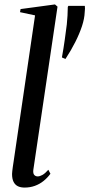

<svg xmlns="http://www.w3.org/2000/svg" viewBox="-20 -837 404 868"><path d="M130.5 -68Q129 -52.5 135 -46Q141 -39.5 150.5 -39.5Q160 -39.5 172 -46.2Q184 -53 198.5 -69.5L208 -51.5Q194.5 -33 176.8 -18.8Q159 -4.5 137.5 3.2Q116 11 91 11Q73.5 11 61 5Q48.5 -1 41.5 -14.5Q34.5 -28 34.5 -50.5Q34.5 -55 35.5 -63.5Q36.5 -72 38 -83.2Q39.5 -94.5 41.5 -106.5L138.5 -767.5L70.5 -782L73 -796L228.5 -817L240 -807ZM276 -570.5 261.5 -576.5 260 -578Q267.5 -619 272.8 -657.5Q278 -696 282 -726.5Q284 -746.5 285.2 -766.2Q286.5 -786 286.5 -805.5L289 -810.5H363.5Q364.5 -803 364.2 -798.2Q364 -793.5 363 -782.5Q362 -753.5 350.8 -719.2Q339.5 -685 320.5 -647.2Q301.5 -609.5 276 -570.5Z"/></svg>

Font: Merriweather 144pt
Style: Italic
Weight: 400
Italic angle: -7.8°
Version: Version 2.101